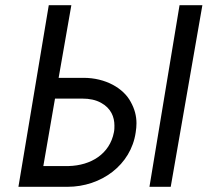

<svg xmlns="http://www.w3.org/2000/svg" viewBox="-20 -720 800 740"><path d="M672 -700 556 0H638L760 -700ZM168 -700 51 0H240C370 0 485 -84 503 -210C505 -222 506 -234 506 -245C506 -273 499 -300 484 -327C456 -380 387 -420 302 -420H206L255 -700ZM147 -80 192 -340H297C325 -340 349 -335 369 -324C408 -303 421 -269 421 -236C421 -228 421 -219 419 -210C403 -127 331 -82 244 -80Z"/></svg>

Font: Jost
Style: Italic
Weight: 400
Italic angle: -5°
Version: Version 3.710